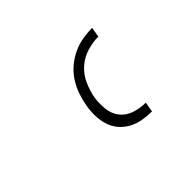

<svg xmlns="http://www.w3.org/2000/svg" viewBox="-77 -934 655 655"><g transform="rotate(-45 250.0 -607.0)"><path d="M348 -434Q325 -434 302.5 -438Q280 -442 261 -452.5Q242 -463 228 -479.5Q214 -496 207.5 -517Q201 -538 200.5 -561Q200 -584 204 -607Q208 -630 216 -653Q224 -676 237.5 -697Q251 -718 270.5 -734.5Q290 -751 312.5 -761.5Q335 -772 358.5 -776Q382 -780 405 -780L399 -744Q372 -744 344 -735.5Q316 -727 294 -707.5Q272 -688 260 -661Q248 -634 243 -607Q239 -580 242 -553Q245 -526 260.5 -506.5Q276 -487 301.5 -478.5Q327 -470 354 -470Z"/></g></svg>

Font: Iosevka Extralight Oblique
Style: Regular
Weight: 200
Italic angle: -9°
Monospace: yes
Designer: Belleve Invis
Foundry: Belleve Invis
Version: Version 32.5.0; ttfautohint (v1.8.4)